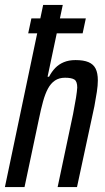

<svg xmlns="http://www.w3.org/2000/svg" viewBox="-22 -763 429 783"><path d="M93 -627 106 -688H328L315 -627ZM-2 0 154 -743H234L172 -450H178Q189 -471 203.5 -486Q218 -501 238.5 -509.5Q259 -518 286 -518Q319 -518 339 -509.5Q359 -501 368 -483Q377 -465 377 -435Q377 -415 373 -388.5Q369 -362 363 -330L292 0H213L276 -298Q284 -339 288 -364.5Q292 -390 293 -406Q293 -431 281.5 -438.5Q270 -446 243 -446Q219 -446 202 -434.5Q185 -423 173.5 -401.5Q162 -380 153.5 -349Q145 -318 137 -279L78 0Z"/></svg>

Font: Saira ExtraCondensed Medium
Style: Italic
Weight: 500
Width: 2
Italic angle: -12°
Designer: Hector Gatti with collaboration of the Omnibus-Type team
Foundry: Omnibus-Type
Version: Version 1.101